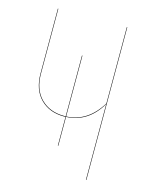

<svg xmlns="http://www.w3.org/2000/svg" viewBox="-105 -753 674 826"><g transform="rotate(15 232.5 -340.0)"><path d="M356.9 -680.2H358.9V0H356.9V-337.4Q301.8 -243.7 204.1 -239.3V-110.8H202.1V-239.3Q201.2 -239.3 198.7 -239Q196.3 -238.8 194.8 -238.8Q129.9 -238.8 89.8 -279.1Q49.8 -319.3 49.8 -392.1V-680.2H51.8V-392.1Q51.8 -320.3 91.3 -280.8Q130.9 -241.2 194.8 -241.2H202.1V-512.2H204.1V-241.2Q299.8 -245.6 356.9 -340.3Z"/></g></svg>

Font: Fira Sans Compressed Two
Style: Regular
Weight: 100
Width: 1
Designer: Carrois Corporate & Edenspiekermann AG
Foundry: Carrois Corporate GbR & Edenspiekermann AG
Version: Version 4.203;PS 004.203;hotconv 1.0.88;makeotf.lib2.5.64775